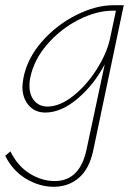

<svg xmlns="http://www.w3.org/2000/svg" viewBox="-57 -428 533 737"><path d="M418 -408 301 149Q286 220 246 254.5Q206 289 149 289Q95 289 43.5 258.5Q-8 228 -37 170L-17 153Q11 210 57.5 238.5Q104 267 153 267Q249 267 275 147L345 -181Q304 -103 241 -49.5Q178 4 117 4Q77 4 53 -24Q29 -52 29 -95Q29 -105 33 -129Q48 -205 104.5 -269Q161 -333 236 -370.5Q311 -408 379 -408ZM365 -278 388 -387H376Q314 -387 245.5 -352.5Q177 -318 125 -258.5Q73 -199 59 -129Q56 -114 56 -99Q56 -63 75 -41Q94 -19 125 -19Q172 -19 223 -59Q274 -99 313 -160Q352 -221 365 -278Z"/></svg>

Font: Ysabeau Infant Extralight
Style: Italic
Weight: 200
Italic angle: -12°
Designer: Christian Thalmann (Catharsis Fonts)
Version: Version 0.003